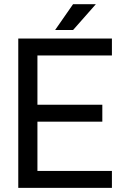

<svg xmlns="http://www.w3.org/2000/svg" viewBox="-20 -909 630 929"><path d="M475.1 -402.3H161.1V-640.6H521.5V-722.7H68.4V0H521.5V-82H161.1V-320.3H475.1ZM333.5 -763.7 443.8 -888.7H333.5L246.6 -763.7Z"/></svg>

Font: Giphurs
Style: Regular
Weight: 400
Version: Version 2.010